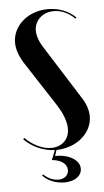

<svg xmlns="http://www.w3.org/2000/svg" viewBox="-49 -536 378 697"><g transform="rotate(-5 140.5 -187.0)"><path d="M253 -464C226 -490 191 -503 152 -503C80 -503 23 -454 23 -392C23 -368 32 -343 48 -317L154 -154C176 -120 187 -90 187 -64C187 -26 160 0 121 0C89 0 54 -17 26 -45L22 -40C52 -10 91 7 133 9L119 44C153 47 174 63 174 85C174 104 159 117 137 117C118 117 97 108 83 93L79 97C97 117 127 129 158 129C195 129 221 111 221 84C221 53 184 30 132 30L139 9C212 8 270 -41 270 -102C270 -125 262 -149 246 -173L126 -363C110 -387 102 -409 102 -429C102 -466 132 -494 173 -494C200 -494 227 -482 249 -460Z"/></g></svg>

Font: Moniqa SemBd Display
Style: Regular
Weight: 600
Designer: Rajesh Rajput
Foundry: Rajesh Rajput
Version: Version 1.000